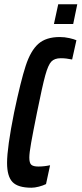

<svg xmlns="http://www.w3.org/2000/svg" viewBox="-20 -869 381 897"><path d="M13 -108Q13 -179 46 -344Q77 -491 100 -561.5Q123 -632 159 -664Q195 -696 259 -696Q282 -696 304 -691Q326 -686 337 -681L317 -591Q289 -597 264 -597Q235 -597 220 -581.5Q205 -566 191.5 -517Q178 -468 153 -344Q134 -250 125.5 -202Q117 -154 117 -133Q117 -107 126.5 -99Q136 -91 159 -91Q186 -91 214 -97L195 -9Q181 -2 161.5 3Q142 8 127 8Q64 8 38.5 -18.5Q13 -45 13 -108ZM232 -757 252 -849H341L322 -757Z"/></svg>

Font: Saira Ultra Condensed
Style: Bold Italic
Weight: 700
Width: 1
Italic angle: -12°
Designer: Hector Gatti with collaboration of the Omnibus-Type team
Foundry: Omnibus-Type
Version: Version 1.001; ttfautohint (v1.8)